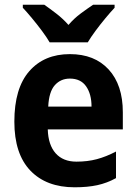

<svg xmlns="http://www.w3.org/2000/svg" viewBox="-20 -786 580 816"><path d="M277 -556Q382 -556 442 -490.5Q502 -425 502 -309V-236H183Q185 -170 216.5 -134.5Q248 -99 305 -99Q352 -99 391.5 -109.5Q431 -120 473 -142V-29Q435 -8 393.5 1Q352 10 297 10Q177 10 109 -61Q41 -132 41 -269Q41 -411 104.5 -483.5Q168 -556 277 -556ZM277 -452Q238 -452 213 -424Q188 -396 185 -333H369Q369 -386 346 -419Q323 -452 277 -452ZM191 -606Q179 -627 158.5 -654.5Q138 -682 116 -708.5Q94 -735 77 -753V-766H168Q191 -750 219 -728.5Q247 -707 271 -680Q295 -708 323.5 -729Q352 -750 376 -766H467V-753Q450 -735 428 -708.5Q406 -682 386 -655Q366 -628 353 -606Z"/></svg>

Font: Noto Sans Sinhala SemiCondensed
Style: Bold
Weight: 700
Width: 4
Designer: Jelle Bosma - Monotype Design Team
Foundry: Monotype Imaging Inc.
Version: Version 2.006; ttfautohint (v1.8.4.7-5d5b)